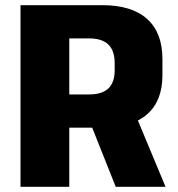

<svg xmlns="http://www.w3.org/2000/svg" viewBox="-20 -720 687 740"><path d="M59 -700H375Q488 -700 547 -647Q606 -594 606 -493V-430Q606 -331 547 -279.5Q488 -228 375 -228H239V-356H323Q373 -356 397.5 -379Q422 -402 422 -450V-476Q422 -525 397.5 -548.5Q373 -572 323 -572H205L247 -614V0H59ZM321 -264H508L618 0H426Z"/></svg>

Font: Pathway Extreme SemiCondensed ExtraBold
Style: Regular
Weight: 800
Width: 4
Version: Version 1.001;gftools[0.9.26]